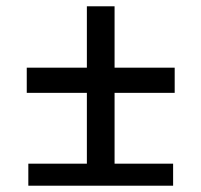

<svg xmlns="http://www.w3.org/2000/svg" viewBox="-20 -590 640 610"><path d="M70 0V-70H256V-295H65V-375H256V-570H344V-375H535V-295H344V-70H530V0Z"/></svg>

Font: Tiny
Style: Regular
Weight: 400
Designer: Philipp Nurullin, Konstantin Bulenkov
Foundry: JetBrains
Version: Version 2.251; ttfautohint (v1.8.4.7-5d5b)